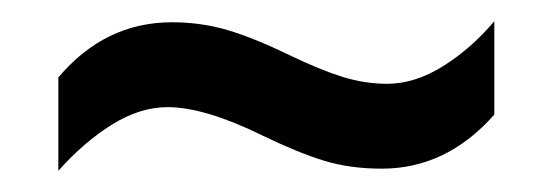

<svg xmlns="http://www.w3.org/2000/svg" viewBox="-20 -443 520 181"><path d="M228 -315Q173 -342 138 -342Q112 -342 85.5 -325.5Q59 -309 35 -282V-370Q79 -422 142 -422Q170 -422 195 -414.5Q220 -407 253 -391Q282 -377 303 -370.5Q324 -364 345 -364Q371 -364 397.5 -380.5Q424 -397 446 -423V-335Q401 -284 340 -284Q310 -284 285.5 -291.5Q261 -299 228 -315Z"/></svg>

Font: Noto Sans Malayalam Condensed Medium
Style: Regular
Weight: 500
Width: 3
Designer: Jelle Bosma - Monotype Design Team
Foundry: Monotype Imaging Inc.
Version: Version 2.104; ttfautohint (v1.8.4.7-5d5b)